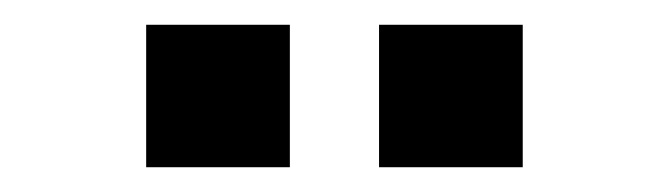

<svg xmlns="http://www.w3.org/2000/svg" viewBox="-20 -732 540 155"><path d="M286 -597V-712H402V-597ZM98 -597V-712H214V-597Z"/></svg>

Font: NunitoSans3
Style: Bold
Weight: 700
Designer: Vernon Adams
Foundry: Vernon Adams
Version: Version 3.101;gftools[0.9.27]